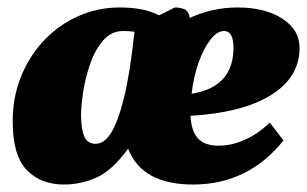

<svg xmlns="http://www.w3.org/2000/svg" viewBox="-20 -482 822 514"><path d="M151 12Q89 12 51.5 -27Q14 -66 14 -157Q14 -222 36.5 -277.5Q59 -333 98.5 -374.5Q138 -416 190 -439Q242 -462 300 -462Q330 -462 356 -457.5Q382 -453 406 -441L448 -462Q464 -462 475 -456.5Q486 -451 488 -434Q549 -462 616 -462Q690 -462 736 -432Q782 -402 782 -354Q782 -275 705.5 -227.5Q629 -180 490 -172Q492 -131 510 -111.5Q528 -92 565 -92Q601 -92 637 -108.5Q673 -125 702 -154L739 -106Q644 12 497 12Q360 12 323 -84Q280 -25 238 -6.5Q196 12 151 12ZM197 -174Q197 -137 205.5 -117Q214 -97 236 -97Q258 -97 276.5 -125Q295 -153 311.5 -218.5Q328 -284 340 -397Q326 -399 310 -399Q278 -399 256 -373.5Q234 -348 221 -310Q208 -272 202.5 -235Q197 -198 197 -174ZM580 -399Q561 -399 543 -375.5Q525 -352 511.5 -314Q498 -276 493 -231Q605 -249 605 -354Q605 -399 580 -399Z"/></svg>

Font: Petrona Black
Style: Italic
Weight: 900
Italic angle: -9°
Designer: Ringo R. Seeber
Foundry: Ringo R. Seeber
Version: Version 2.001; ttfautohint (v1.8.3)